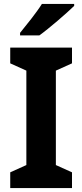

<svg xmlns="http://www.w3.org/2000/svg" viewBox="-20 -956 418 976"><path d="M357 -936H193C165 -891 112 -826 82 -789V-776H180C229 -811 319 -889 357 -926ZM346 0V-80L264 -117V-597L346 -634V-714H32V-634L114 -597V-117L32 -80V0Z"/></svg>

Font: Noto Sans Display
Style: Bold
Weight: 700
Designer: Monotype Design Team
Foundry: Monotype Imaging Inc.
Version: Version 1.900